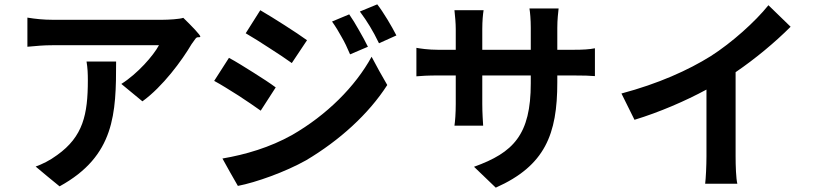

<svg xmlns="http://www.w3.org/2000/svg" viewBox="-20 -817 3760 883"><path d="M466 -609C575 -609 683 -609 711 -609C686 -562 613 -478 538 -431L635 -351C728 -418 817 -539 861 -614C866 -621 872 -630 879 -639C888 -651 896 -642 901 -648C905 -653 860 -699 823 -735C806 -729 754 -726 728 -726C703 -726 590 -726 478 -726C365 -726 250 -726 221 -726C181 -726 142 -730 106 -736V-602C150 -606 181 -609 221 -609C250 -609 358 -609 466 -609ZM199 -5 254 40C509 -100 514 -296 514 -534H446H378C383 -504 384 -478 384 -448C384 -290 362 -189 243 -104C208 -78 174 -62 144 -51Z M1631 -678C1616 -705 1600 -731 1586 -751L1507 -718C1524 -694 1538 -671 1551 -647C1565 -623 1577 -598 1590 -567L1672 -602C1661 -625 1646 -652 1631 -678ZM1762 -727C1746 -753 1730 -778 1715 -797L1635 -764C1653 -740 1667 -719 1681 -696C1695 -673 1708 -649 1723 -618L1803 -654C1792 -676 1777 -702 1762 -727ZM1219 -596C1258 -571 1296 -546 1322 -527L1392 -632C1367 -650 1330 -675 1289 -701C1250 -726 1208 -752 1177 -770L1110 -664C1141 -646 1181 -621 1219 -596ZM1038 -25 1074 38C1157 22 1292 -26 1388 -80C1541 -171 1675 -292 1761 -426L1724 -491L1689 -556C1614 -419 1483 -288 1323 -196C1221 -139 1109 -106 1003 -88ZM1146 -483C1106 -508 1065 -534 1033 -551L965 -445C997 -428 1036 -403 1076 -378C1114 -353 1153 -327 1179 -308L1248 -415C1224 -433 1186 -458 1146 -483Z M2309 -588H2198V-683C2198 -721 2201 -751 2204 -770H2070C2073 -741 2076 -711 2076 -683V-588H1996C1949 -588 1911 -594 1895 -597V-466C1915 -468 1949 -470 1996 -470H2076V-339C2076 -296 2073 -258 2070 -239H2202C2201 -258 2198 -297 2198 -339V-470H2309H2421V-434C2421 -197 2341 -115 2160 -50L2260 46C2487 -55 2543 -200 2543 -438V-470H2613C2663 -470 2695 -469 2716 -467V-595C2691 -590 2663 -588 2613 -588H2543V-689C2543 -727 2547 -759 2549 -778H2415C2418 -759 2421 -727 2421 -689V-588Z M3363 -291V-485C3454 -547 3544 -622 3616 -694L3514 -793C3453 -717 3346 -621 3249 -559C3145 -494 3007 -432 2838 -387L2898 -266C3013 -301 3133 -353 3229 -405V-98C3229 -55 3226 5 3223 28H3297H3371C3365 4 3363 -55 3363 -98Z"/></svg>

Font: GenSekiGothic2 TW B
Style: Regular
Weight: 700
Version: Version 2.100;PS 2.1;hotconv 16.6.51;makeotf.lib2.5.65220 DE